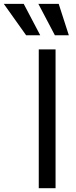

<svg xmlns="http://www.w3.org/2000/svg" viewBox="-115 -986 399 1006"><path d="M176.1 -727.3H88.1V0H176.1ZM-95.2 -965.9 22 -801.1H95.9L9.2 -965.9ZM85.9 -965.9 172.6 -801.1H245.7L192.5 -965.9Z"/></svg>

Font: Margiela Sans
Style: Regular
Weight: 400
Designer: Stefan Endress, Andreas Faust
Version: Version 1.100;FEAKit 1.0